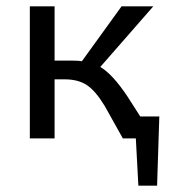

<svg xmlns="http://www.w3.org/2000/svg" viewBox="-20 -436 546 605"><path d="M422 -69H482L475 149H416L408 0H367L310 -102Q281 -150 253.5 -168Q226 -186 184 -186H152V0H74V-416H152V-245H209Q229 -245 238 -243L363 -416H463L296 -225Q334 -203 381 -133Z"/></svg>

Font: EauTestInfant Medium
Style: Regular
Weight: 500
Designer: Christian Thalmann (Catharsis Fonts)
Version: Version 0.001;PS 000.001;hotconv 1.0.88;makeotf.lib2.5.64775